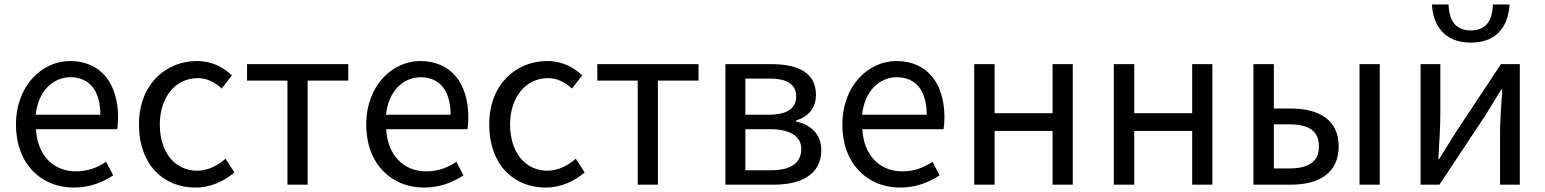

<svg xmlns="http://www.w3.org/2000/svg" viewBox="-20 -832 6959 865"><path d="M312 13C385 13 443 -11 490 -42L458 -103C417 -76 375 -60 322 -60C219 -60 148 -134 142 -250H508C510 -264 512 -282 512 -302C512 -457 434 -557 295 -557C171 -557 52 -448 52 -271C52 -92 167 13 312 13ZM141 -315C152 -423 220 -484 297 -484C382 -484 432 -425 432 -315Z M860 13C925 13 987 -13 1036 -55L996 -117C962 -87 918 -63 868 -63C768 -63 700 -146 700 -271C700 -396 772 -480 871 -480C913 -480 948 -461 979 -433L1025 -493C987 -527 938 -557 867 -557C727 -557 606 -452 606 -271C606 -91 716 13 860 13Z M1275 0H1366V-469H1549V-543H1093V-469H1275Z M1890 13C1963 13 2021 -11 2068 -42L2036 -103C1995 -76 1953 -60 1900 -60C1797 -60 1726 -134 1720 -250H2086C2088 -264 2090 -282 2090 -302C2090 -457 2012 -557 1873 -557C1749 -557 1630 -448 1630 -271C1630 -92 1745 13 1890 13ZM1719 -315C1730 -423 1798 -484 1875 -484C1960 -484 2010 -425 2010 -315Z M2438 13C2503 13 2565 -13 2614 -55L2574 -117C2540 -87 2496 -63 2446 -63C2346 -63 2278 -146 2278 -271C2278 -396 2350 -480 2449 -480C2491 -480 2526 -461 2557 -433L2603 -493C2565 -527 2516 -557 2445 -557C2305 -557 2184 -452 2184 -271C2184 -91 2294 13 2438 13Z M2853 0H2944V-469H3127V-543H2671V-469H2853Z M3248 0H3466C3591 0 3680 -47 3680 -155C3680 -233 3628 -271 3566 -285V-289C3622 -306 3656 -345 3656 -405C3656 -504 3576 -543 3456 -543H3248ZM3338 -315V-478H3447C3532 -478 3567 -448 3567 -397C3567 -347 3531 -315 3441 -315ZM3338 -65V-250H3450C3542 -250 3590 -216 3590 -161C3590 -100 3546 -65 3455 -65Z M4035 13C4108 13 4166 -11 4213 -42L4181 -103C4140 -76 4098 -60 4045 -60C3942 -60 3871 -134 3865 -250H4231C4233 -264 4235 -282 4235 -302C4235 -457 4157 -557 4018 -557C3894 -557 3775 -448 3775 -271C3775 -92 3890 13 4035 13ZM3864 -315C3875 -423 3943 -484 4020 -484C4105 -484 4155 -425 4155 -315Z M4369 0H4461V-242H4722V0H4813V-543H4722V-322H4461V-543H4369Z M4998 0H5090V-242H5351V0H5442V-543H5351V-322H5090V-543H4998Z M5627 0H5795C5924 0 6011 -53 6011 -173C6011 -291 5924 -343 5795 -343H5719V-543H5627ZM5719 -73V-272H5785C5878 -272 5922 -241 5922 -173C5922 -104 5878 -73 5785 -73ZM6105 0H6196V-543H6105Z M6380 0H6465L6671 -311C6691 -344 6722 -394 6743 -428H6748C6743 -357 6738 -285 6738 -227V0H6827V-543H6742L6536 -232C6516 -199 6485 -149 6464 -116H6460C6464 -186 6469 -259 6469 -316V-543H6380ZM6607 -640C6732 -640 6776 -725 6781 -812H6706C6704 -748 6681 -695 6607 -695C6531 -695 6508 -748 6506 -812H6431C6436 -725 6481 -640 6607 -640Z"/></svg>

Font: Noto Sans Mono CJK SC
Style: Regular
Weight: 400
Designer: Ryoko NISHIZUKA 西塚涼子 (kana, bopomofo & ideographs); Paul D. Hunt (Latin, Greek & Cyrillic); Sandoll Communications 산돌커뮤니
Foundry: Adobe
Version: Version 2.004;hotconv 1.0.118;makeotfexe 2.5.65603